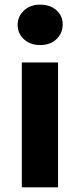

<svg xmlns="http://www.w3.org/2000/svg" viewBox="-20 -807 345 827"><path d="M74 0V-538H230V0ZM153 -613Q110 -613 83 -638Q56 -663 56 -700Q56 -736 83 -761.5Q110 -787 153 -787Q196 -787 223 -763Q250 -739 250 -703Q250 -664 223.5 -638.5Q197 -613 153 -613Z"/></svg>

Font: Montserrat
Style: Bold
Weight: 700
Designer: Julieta Ulanovsky
Foundry: Julieta Ulanovsky
Version: Version 9.000; ttfautohint (v1.8.4.7-5d5b)